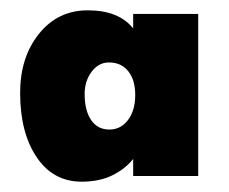

<svg xmlns="http://www.w3.org/2000/svg" viewBox="-20 -742 443 372"><path d="M138 -390Q83 -390 51 -437.5Q19 -485 19 -562Q19 -631 55.5 -676.5Q92 -722 150 -722Q210 -722 238 -687V-715H364V-401H238V-434Q223 -415 198 -402.5Q173 -390 138 -390ZM192 -491Q214 -491 228 -509.5Q242 -528 242 -558Q242 -587 228.5 -604Q215 -621 191 -621Q171 -621 157.5 -603Q144 -585 144 -560Q144 -528 156.5 -509.5Q169 -491 192 -491Z"/></svg>

Font: Lexend Deca ExtraBold
Style: Regular
Weight: 800
Designer: Bonnie Shaver-Troup, Thomas Jockin
Foundry: Lexend
Version: Version 1.008; ttfautohint (v1.8.4.7-5d5b)